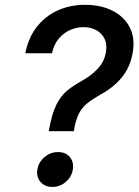

<svg xmlns="http://www.w3.org/2000/svg" viewBox="-20 -757 567 785"><path d="M179.2 -220.7 180.7 -228Q192.4 -293 210.7 -329.3Q229 -365.7 255.1 -387Q281.2 -408.2 316.9 -427.7Q352.5 -447.8 379.6 -476.1Q406.7 -504.4 413.1 -544.4Q418.5 -575.7 407.5 -598.4Q396.5 -621.1 374 -633.5Q351.6 -646 321.3 -646Q294.4 -646 267.8 -634.8Q241.2 -623.5 220.9 -599.9Q200.7 -576.2 192.4 -539.1H83.5Q96.2 -604 131.1 -647.9Q166 -691.9 216.6 -714.6Q267.1 -737.3 326.7 -737.3Q392.6 -737.3 440.2 -713.1Q487.8 -689 510.3 -645.3Q532.7 -601.6 522.9 -543.9Q513.2 -483.9 479.2 -441.9Q445.3 -399.9 392.1 -371.1Q358.9 -352.5 337.4 -335.2Q315.9 -317.9 303 -293.2Q290 -268.6 283.2 -228L281.7 -220.7ZM193.8 7.3Q163.1 7.3 145.5 -13.2Q127.9 -33.7 132.8 -64Q137.7 -94.2 162.1 -114.7Q186.5 -135.3 217.3 -135.3Q248.5 -135.3 265.6 -114.7Q282.7 -94.2 277.8 -64Q272.9 -33.7 249 -13.2Q225.1 7.3 193.8 7.3Z"/></svg>

Font: Inter Medium
Style: Italic
Weight: 500
Italic angle: -9.3988°
Designer: Rasmus Andersson
Foundry: rsms
Version: Version 4.001;git-66647c0bb